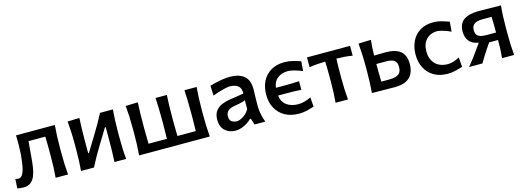

<svg xmlns="http://www.w3.org/2000/svg" viewBox="-5 -1180 5077 1862"><g transform="rotate(-15 2533.0 -249.0)"><path d="M74.5 10Q61.5 10 42.8 7.8Q24 5.5 11.5 3.5L17 -90Q33.5 -85 45.5 -85Q69 -85 84 -104.5Q99 -124 107.8 -156.8Q116.5 -189.5 121.5 -228.8Q126.5 -268 130.5 -307.5Q133.5 -356 134.2 -404Q135 -452 133 -497H522.5Q518 -443 515.5 -390Q513 -337 513 -268V-218Q513 -156 515 -105.2Q517 -54.5 522 0H397.5Q402 -54.5 404 -105.2Q406 -156 406 -218V-268Q406 -310.5 405.5 -345Q405 -379.5 404 -411.5H235.5Q232 -375.5 228.8 -339Q225.5 -302.5 223 -268.5Q219 -211 211.8 -160.5Q204.5 -110 189.2 -71.8Q174 -33.5 146.5 -11.8Q119 10 74.5 10Z M652.5 0Q656.5 -54.5 658.8 -105.2Q661 -156 661 -218V-268Q661 -337 658.2 -390Q655.5 -443 651 -497L770 -501Q767 -448.5 765.5 -397.8Q764 -347 764 -281V-149H771.5L864.5 -301Q895 -350.5 923.2 -399.8Q951.5 -449 976 -497H1105.5Q1101 -443 1098.5 -390Q1096 -337 1096 -268V-218Q1096 -156 1098 -105.2Q1100 -54.5 1105.5 0H988Q991 -53.5 992.2 -103.5Q993.5 -153.5 993.5 -214.5V-348.5H985.5L894 -198.5Q863.5 -148.5 835.2 -98.8Q807 -49 782.5 0Z M1235.5 0Q1240 -54.5 1242 -105.2Q1244 -156 1244 -218V-268Q1244 -337.5 1241.5 -390.2Q1239 -443 1234 -497L1356.5 -501Q1353.5 -445.5 1352.2 -392Q1351 -338.5 1351 -268V-218Q1351 -142.5 1353 -86H1537.5Q1539.5 -142.5 1539.5 -218V-268Q1539.5 -337.5 1538 -390.2Q1536.5 -443 1533.5 -497H1647Q1644 -443 1642.5 -390Q1641 -337 1641 -268V-218Q1641 -143.5 1643 -86H1827.5Q1829.5 -142.5 1829.5 -218V-268Q1829.5 -337.5 1828.2 -390.2Q1827 -443 1824 -497H1946Q1941.5 -443 1939 -390Q1936.5 -337 1936.5 -268V-218Q1936.5 -156 1938.5 -105.2Q1940.5 -54.5 1945 0Z M2204.5 10.5Q2140.5 10.5 2098.5 -27.8Q2056.5 -66 2056.5 -136.5Q2056.5 -191.5 2080.8 -224Q2105 -256.5 2142.5 -272.8Q2180 -289 2219.5 -295L2367 -318Q2369 -358.5 2353.2 -380.5Q2337.5 -402.5 2311.8 -411Q2286 -419.5 2256.5 -419.5Q2243 -419.5 2215.2 -413.8Q2187.5 -408 2152.5 -397.5Q2117.5 -387 2083 -373.5L2078.5 -474Q2101.5 -480.5 2135.8 -488.8Q2170 -497 2208.2 -503Q2246.5 -509 2281.5 -509Q2371.5 -509 2422.5 -467.8Q2473.5 -426.5 2473.5 -334Q2473.5 -310.5 2472 -276Q2470.5 -241.5 2470.5 -211V-158Q2470.5 -88 2502.5 0H2394L2374.5 -63.5H2365Q2349 -46.5 2322.8 -29.2Q2296.5 -12 2265.8 -0.8Q2235 10.5 2204.5 10.5ZM2239.5 -74.5Q2266 -74.5 2303.8 -98.5Q2341.5 -122.5 2364.5 -163.5V-252.5Q2357.5 -248 2345.5 -244Q2333.5 -240 2310 -235Q2286.5 -230 2244 -222.5Q2207 -216 2186 -195.8Q2165 -175.5 2165 -141Q2165 -104.5 2187.2 -89.5Q2209.5 -74.5 2239.5 -74.5Z M2842.5 10.5Q2758 10.5 2699 -22.8Q2640 -56 2609 -114.5Q2578 -173 2578 -248.5Q2578 -324 2607.2 -382.8Q2636.5 -441.5 2692.8 -475.2Q2749 -509 2830.5 -509Q2873 -509 2917 -497.5Q2961 -486 2991 -475L2983 -379Q2934.5 -399 2896.8 -408Q2859 -417 2839 -417Q2774 -415.5 2733.8 -383Q2693.5 -350.5 2687 -290H2755Q2808.5 -290 2846.5 -290.8Q2884.5 -291.5 2920 -294V-207.5Q2882.5 -210.5 2844.5 -211.2Q2806.5 -212 2755 -212H2687.5Q2695 -147.5 2739.8 -114.2Q2784.5 -81 2857 -80Q2884 -80 2917.8 -88.5Q2951.5 -97 2985 -114L2992.5 -19Q2964.5 -10.5 2925 0Q2885.5 10.5 2842.5 10.5Z M3208 0Q3213 -54.5 3215 -105.2Q3217 -156 3217 -218V-268Q3217 -310.5 3216.2 -344.8Q3215.5 -379 3214 -411.5Q3175 -411 3134.2 -408.2Q3093.5 -405.5 3054 -398.5V-497H3486.5V-398.5Q3447 -405.5 3406.2 -408.2Q3365.5 -411 3326.5 -411.5Q3325 -379 3324.2 -344.8Q3323.5 -310.5 3323.5 -268V-218Q3323.5 -156 3325.5 -105.2Q3327.5 -54.5 3332.5 0Z M3573 0Q3577 -54.5 3579.2 -105.2Q3581.5 -156 3581.5 -218V-268Q3581.5 -337 3578.8 -390Q3576 -443 3571.5 -497L3697 -501Q3692.5 -461 3690.2 -423.2Q3688 -385.5 3687.5 -345.5Q3715 -346 3745.8 -346.5Q3776.5 -347 3803.5 -347.5Q3900.5 -347.5 3950.8 -307Q4001 -266.5 4001 -177.5Q4001 -125 3981.8 -84.2Q3962.5 -43.5 3918.5 -20.5Q3874.5 2.5 3800.5 2.5Q3732 2.5 3673.8 1.2Q3615.5 0 3573 0ZM3689.5 -83.5H3772Q3806 -83.5 3833.2 -91Q3860.5 -98.5 3876.5 -118.5Q3892.5 -138.5 3892.5 -177Q3892.5 -214 3877 -232Q3861.5 -250 3838 -255.5Q3814.5 -261 3791 -261H3687Q3687.5 -214 3687.8 -171.5Q3688 -129 3689.5 -83.5Z M4333 10Q4252 10 4195 -23.8Q4138 -57.5 4108 -116Q4078 -174.5 4078 -248.5Q4078 -323 4106.2 -382Q4134.5 -441 4189.2 -475Q4244 -509 4323 -509Q4365 -509 4408.2 -496.8Q4451.5 -484.5 4481.5 -473.5L4473.5 -375Q4426 -397 4389.2 -406.8Q4352.5 -416.5 4334.5 -416.5Q4267.5 -414 4227.2 -370.5Q4187 -327 4187 -251Q4187 -177 4230.2 -129.5Q4273.5 -82 4357 -80Q4411.5 -80 4476 -115.5L4483.5 -19Q4455.5 -10.5 4415.8 -0.2Q4376 10 4333 10Z M4548.5 0Q4579 -36 4606.2 -72.5Q4633.5 -109 4658.5 -144.5L4700 -203.5Q4633.5 -215 4605 -253.2Q4576.5 -291.5 4576.5 -346.5Q4576.5 -427.5 4628.5 -463.8Q4680.5 -500 4777.5 -500Q4816 -500 4858.2 -499.2Q4900.5 -498.5 4938.2 -497.8Q4976 -497 5001.5 -497Q4996 -443 4993.8 -390Q4991.5 -337 4991.5 -268V-218Q4991.5 -156 4993.5 -105.2Q4995.5 -54.5 5000.5 0H4879.5Q4884 -45 4885.8 -87.5Q4887.5 -130 4887.5 -180.5H4798L4767 -134.5Q4744 -100.5 4722.5 -66.8Q4701 -33 4682.5 0ZM4793.5 -255.5H4887.5V-268.5Q4887.5 -308 4887.2 -343.2Q4887 -378.5 4885 -413.5H4787.5Q4763 -413.5 4739.2 -407.2Q4715.5 -401 4700 -383.5Q4684.5 -366 4684.5 -332Q4684.5 -295 4703 -278.8Q4721.5 -262.5 4747.2 -259Q4773 -255.5 4793.5 -255.5Z"/></g></svg>

Font: Commissioner Flair Medium
Style: Regular
Weight: 500
Designer: Kostas Bartsokas
Foundry: Kostas Bartsokas
Version: Version 1.000; ttfautohint (v1.8.3)